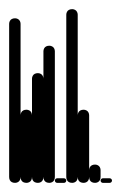

<svg xmlns="http://www.w3.org/2000/svg" viewBox="-20 -400 265 420"><path d="M0 -13H25V-348H0ZM13 -25Q9 -25 6 -23.5Q3 -22 1.5 -19Q0 -16 0 -13Q0 -9 1.5 -6Q3 -3 6 -1.5Q9 0 13 0Q16 0 19 -1.5Q22 -3 23.5 -6Q25 -9 25 -13Q25 -16 23.5 -19Q22 -22 19 -23.5Q16 -25 13 -25ZM13 -360Q9 -360 6 -358.5Q3 -357 1.5 -354Q0 -351 0 -348Q0 -344 1.5 -341Q3 -338 6 -336.5Q9 -335 13 -335Q16 -335 19 -336.5Q22 -338 23.5 -341Q25 -344 25 -348Q25 -351 23.5 -354Q22 -357 19 -358.5Q16 -360 13 -360Z M25 -13H50V-148H25ZM38 -25Q34 -25 31 -23.5Q28 -22 26.5 -19Q25 -16 25 -13Q25 -9 26.5 -6Q28 -3 31 -1.5Q34 0 38 0Q41 0 44 -1.5Q47 -3 48.5 -6Q50 -9 50 -13Q50 -16 48.5 -19Q47 -22 44 -23.5Q41 -25 38 -25ZM38 -160Q34 -160 31 -158.5Q28 -157 26.5 -154Q25 -151 25 -148Q25 -144 26.5 -141Q28 -138 31 -136.5Q34 -135 38 -135Q41 -135 44 -136.5Q47 -138 48.5 -141Q50 -144 50 -148Q50 -151 48.5 -154Q47 -157 44 -158.5Q41 -160 38 -160Z M50 -13H75V-228H50ZM63 -25Q59 -25 56 -23.5Q53 -22 51.5 -19Q50 -16 50 -13Q50 -9 51.5 -6Q53 -3 56 -1.5Q59 0 63 0Q66 0 69 -1.5Q72 -3 73.5 -6Q75 -9 75 -13Q75 -16 73.5 -19Q72 -22 69 -23.5Q66 -25 63 -25ZM63 -240Q59 -240 56 -238.5Q53 -237 51.5 -234Q50 -231 50 -228Q50 -224 51.5 -221Q53 -218 56 -216.5Q59 -215 63 -215Q66 -215 69 -216.5Q72 -218 73.5 -221Q75 -224 75 -228Q75 -231 73.5 -234Q72 -237 69 -238.5Q66 -240 63 -240Z M75 -13H100V-288H75ZM88 -25Q84 -25 81 -23.5Q78 -22 76.5 -19Q75 -16 75 -13Q75 -9 76.5 -6Q78 -3 81 -1.5Q84 0 88 0Q91 0 94 -1.5Q97 -3 98.5 -6Q100 -9 100 -13Q100 -16 98.5 -19Q97 -22 94 -23.5Q91 -25 88 -25ZM88 -300Q84 -300 81 -298.5Q78 -297 76.5 -294Q75 -291 75 -288Q75 -284 76.5 -281Q78 -278 81 -276.5Q84 -275 88 -275Q91 -275 94 -276.5Q97 -278 98.5 -281Q100 -284 100 -288Q100 -291 98.5 -294Q97 -297 94 -298.5Q91 -300 88 -300Z M105 -10Q103 -10 101.5 -8.5Q100 -7 100 -5Q100 -3 101.5 -1.5Q103 0 105 0H120Q122 0 123.5 -1.5Q125 -3 125 -5Q125 -7 123.5 -8.5Q122 -10 120 -10Z M125 -13H150V-368H125ZM138 -25Q134 -25 131 -23.5Q128 -22 126.5 -19Q125 -16 125 -13Q125 -9 126.5 -6Q128 -3 131 -1.5Q134 0 138 0Q141 0 144 -1.5Q147 -3 148.5 -6Q150 -9 150 -13Q150 -16 148.5 -19Q147 -22 144 -23.5Q141 -25 138 -25ZM138 -380Q134 -380 131 -378.5Q128 -377 126.5 -374Q125 -371 125 -368Q125 -364 126.5 -361Q128 -358 131 -356.5Q134 -355 138 -355Q141 -355 144 -356.5Q147 -358 148.5 -361Q150 -364 150 -368Q150 -371 148.5 -374Q147 -377 144 -378.5Q141 -380 138 -380Z M150 -13H175V-148H150ZM163 -25Q159 -25 156 -23.5Q153 -22 151.5 -19Q150 -16 150 -13Q150 -9 151.5 -6Q153 -3 156 -1.5Q159 0 163 0Q166 0 169 -1.5Q172 -3 173.5 -6Q175 -9 175 -13Q175 -16 173.5 -19Q172 -22 169 -23.5Q166 -25 163 -25ZM163 -160Q159 -160 156 -158.5Q153 -157 151.5 -154Q150 -151 150 -148Q150 -144 151.5 -141Q153 -138 156 -136.5Q159 -135 163 -135Q166 -135 169 -136.5Q172 -138 173.5 -141Q175 -144 175 -148Q175 -151 173.5 -154Q172 -157 169 -158.5Q166 -160 163 -160Z M175 -13H200V-28H175ZM188 -25Q184 -25 181 -23.5Q178 -22 176.5 -19Q175 -16 175 -13Q175 -9 176.5 -6Q178 -3 181 -1.5Q184 0 188 0Q191 0 194 -1.5Q197 -3 198.5 -6Q200 -9 200 -13Q200 -16 198.5 -19Q197 -22 194 -23.5Q191 -25 188 -25ZM188 -40Q184 -40 181 -38.5Q178 -37 176.5 -34Q175 -31 175 -28Q175 -24 176.5 -21Q178 -18 181 -16.5Q184 -15 188 -15Q191 -15 194 -16.5Q197 -18 198.5 -21Q200 -24 200 -28Q200 -31 198.5 -34Q197 -37 194 -38.5Q191 -40 188 -40Z M205 -10Q203 -10 201.5 -8.5Q200 -7 200 -5Q200 -3 201.5 -1.5Q203 0 205 0H220Q222 0 223.5 -1.5Q225 -3 225 -5Q225 -7 223.5 -8.5Q222 -10 220 -10Z"/></svg>

Font: Wavefont Thin
Style: Regular
Weight: 100
Monospace: yes
Version: Version 3.005;gftools[0.9.33]